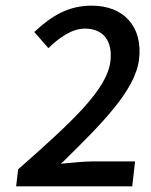

<svg xmlns="http://www.w3.org/2000/svg" viewBox="-20 -663 533 678"><path d="M447 -5 457 -93H308C279 -93 239 -89 208 -86L194 -85L205 -94C340 -227 457 -343 471 -453C485 -568 418 -643 304 -643C224 -643 165 -610 101 -550L151 -493C188 -529 233 -562 280 -562C347 -562 378 -516 370 -447C358 -347 238 -236 44 -65L37 -5Z"/></svg>

Font: Falling Sky
Style: LightObl
Weight: 400
Designer: Paul D. Hunt
Foundry: Adobe Systems Incorporated
Version: Version 1.02